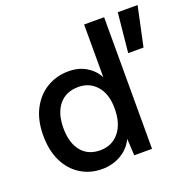

<svg xmlns="http://www.w3.org/2000/svg" viewBox="-126 -829 962 965"><g transform="rotate(-20 354.5 -347.0)"><path d="M709 -704 664 -493H582L603 -704ZM261 10Q197 10 146.5 -21.5Q96 -53 67.5 -111Q39 -169 39 -249Q39 -331 69.5 -389.5Q100 -448 152 -479Q204 -510 268 -510Q322 -510 362 -486Q402 -462 423 -422V-704H530V0H435L430 -90Q408 -43 362.5 -16.5Q317 10 261 10ZM284 -82Q347 -82 385 -128Q423 -174 423 -256Q423 -332 385.5 -375.5Q348 -419 288 -419Q221 -419 184 -374Q147 -329 147 -250Q147 -171 183 -126.5Q219 -82 284 -82Z"/></g></svg>

Font: Prodigy Sans Medium
Style: Regular
Weight: 500
Designer: Wei Huang
Foundry: Wei Huang
Version: Version 1.003; ttfautohint (v1.8.3)